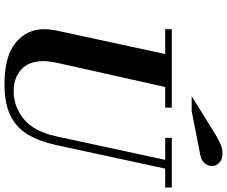

<svg xmlns="http://www.w3.org/2000/svg" viewBox="-100 -926 1037 878"><g transform="rotate(90 419.0 -487.5)"><path d="M365 11Q238 11 176 -40Q114 -91 114 -170Q114 -183 115.5 -197Q117 -211 120 -226L234 -754H385L267 -226Q264 -211 262 -196Q260 -181 260 -168Q260 -101 298 -66Q336 -31 398 -31Q468 -31 525 -77.5Q582 -124 604 -226L718 -754H758L644 -226Q627 -148 595 -95Q563 -42 507.5 -15.5Q452 11 365 11ZM114 -724V-754H473V-724ZM611 -724V-754H838V-724ZM420 -845 596 -954Q625 -971 643 -978.5Q661 -986 682 -986Q710 -986 725 -971Q740 -956 740 -937Q740 -921 727.5 -905Q715 -889 687 -884L489 -845Z"/></g></svg>

Font: Libre Bodoni
Style: Italic
Weight: 400
Italic angle: -13°
Designer: Pablo Impallari, Rodrigo Fuenzalida
Foundry: Impallari Type
Version: Version 2.005;gftools[0.9.23]